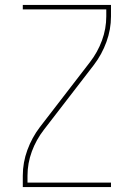

<svg xmlns="http://www.w3.org/2000/svg" viewBox="-20 -755 540 775"><path d="M72 0V-46Q72 -99 90.5 -149.5Q109 -200 141 -242L343 -504Q374 -544 391.5 -591.5Q409 -639 409 -689V-717H72V-735H428V-689Q428 -636 409.5 -585.5Q391 -535 359 -493L157 -231Q126 -191 108.5 -143.5Q91 -96 91 -46V-18H428V0Z"/></svg>

Font: Iosevka Curly Thin
Style: Regular
Weight: 100
Monospace: yes
Designer: Belleve Invis
Foundry: Belleve Invis
Version: Version 22.1.2; ttfautohint (v1.8.4)